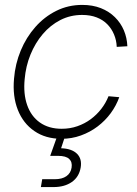

<svg xmlns="http://www.w3.org/2000/svg" viewBox="-20 -551 555 775"><path d="M228 9.3Q164.1 9.3 118.7 -22Q73.2 -53.2 51.8 -107.9Q30.3 -162.6 36.6 -233.4Q41.5 -293.5 63.7 -346.9Q85.9 -400.4 122.6 -441.9Q159.2 -483.4 207.3 -507.3Q255.4 -531.2 312 -531.2Q354 -531.2 387.2 -518.1Q420.4 -504.9 443.8 -481.7Q467.3 -458.5 480 -428.5Q492.7 -398.4 494.1 -364.3L451.2 -361.8Q450.2 -388.2 440.4 -411.6Q430.7 -435.1 413.3 -452.9Q396 -470.7 370.4 -480.7Q344.7 -490.7 311.5 -490.7Q263.7 -490.7 223.4 -470Q183.1 -449.2 152.6 -413.3Q122.1 -377.4 103 -330.6Q84 -283.7 79.6 -231.9Q73.7 -172.4 89.6 -127Q105.5 -81.5 141.1 -56.4Q176.8 -31.2 229 -31.2Q262.7 -31.2 292.2 -41.5Q321.8 -51.8 346.2 -69.8Q370.6 -87.9 388.9 -111.6Q407.2 -135.3 418 -162.6L461.4 -158.7Q449.2 -124.5 427 -94.2Q404.8 -64 374.3 -40.8Q343.8 -17.6 306.6 -4.2Q269.5 9.3 228 9.3ZM145 204.1 150.4 172.4H201.2Q230.5 172.4 248 160.2Q265.6 147.9 269 125.5Q272.5 103 259.3 90.6Q246.1 78.1 214.4 78.1H182.6L215.3 -13.7H242.2V0L226.6 47.4Q269.5 48.8 290.5 69.3Q311.5 89.8 305.7 125Q299.3 163.1 270 183.6Q240.7 204.1 196.3 204.1Z"/></svg>

Font: Inter 28pt ExtraLight
Style: Italic
Weight: 250
Italic angle: -9.3988°
Designer: Rasmus Andersson
Foundry: rsms
Version: Version 4.001;git-66647c0bb